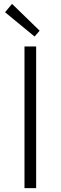

<svg xmlns="http://www.w3.org/2000/svg" viewBox="-20 -968 312 988"><path d="M106 0V-729H166V0ZM158 -780 6 -905 42 -948 184 -810Z"/></svg>

Font: Noto Sans Korean Light
Style: Regular
Weight: 300
Designer: Ryoko NISHIZUKA  (kana & ideographs); Paul D. Hunt (Latin, Greek & Cyrillic); Wenlong ZHANG  (bopomofo); Sandoll Communi
Foundry: Adobe Systems Incorporated
Version: Version 1.000;PS 1;hotconv 1.0.78;makeotf.lib2.5.61930